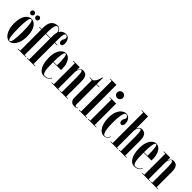

<svg xmlns="http://www.w3.org/2000/svg" viewBox="247 -1990 3234 3234"><g transform="rotate(45 1863.5 -373.0)"><path d="M178.5 11Q142.5 11 106.5 -19.8Q70.5 -50.5 46.5 -111.8Q22.5 -173 22.5 -263.5Q22.5 -338 37 -388.5Q51.5 -439 75 -469.2Q98.5 -499.5 125.8 -513Q153 -526.5 178.5 -526.5Q203.5 -526.5 231 -513Q258.5 -499.5 282 -469.2Q305.5 -439 320.2 -388.5Q335 -338 335 -263.5Q335 -173 310.8 -111.8Q286.5 -50.5 250.5 -19.8Q214.5 11 178.5 11ZM178.5 2Q203.5 2 215.2 -67.8Q227 -137.5 227 -263.5Q227 -387 215.2 -452.2Q203.5 -517.5 178.5 -517.5Q153.5 -517.5 142.2 -452.2Q131 -387 131 -263.5Q131 -137.5 142.2 -67.8Q153.5 2 178.5 2ZM239 -565Q221.5 -565 209.2 -577.5Q197 -590 197 -607Q197 -625 209.2 -637.8Q221.5 -650.5 239 -650.5Q255 -650.5 268 -637.8Q281 -625 281 -607Q281 -590 268 -577.5Q255 -565 239 -565ZM118.5 -565Q102 -565 89.8 -577.5Q77.5 -590 77.5 -607Q77.5 -625 89.8 -637.8Q102 -650.5 118.5 -650.5Q136 -650.5 148.5 -637.8Q161 -625 161 -607Q161 -590 148.5 -577.5Q136 -565 118.5 -565Z M375 0V-10H420.5V-513.5H369V-523.5H420.5V-565.5Q420.5 -661.5 461.5 -708.5Q502.5 -755.5 572 -755.5Q604 -755.5 625.5 -734.2Q647 -713 654.5 -685.5Q670.5 -718 700 -736.8Q729.5 -755.5 773 -755.5Q818.5 -755.5 844.5 -718Q870.5 -680.5 870.5 -625.5Q870.5 -564.5 829 -564.5Q809.5 -564.5 799.5 -578.8Q789.5 -593 789.5 -618Q789.5 -633.5 796.2 -647.2Q803 -661 809.8 -673.5Q816.5 -686 816.5 -699Q816.5 -723.5 807 -734Q797.5 -744.5 779 -744.5Q759 -744.5 750.5 -720.2Q742 -696 740 -657.5Q738 -619 738 -576V-523.5H797V-513.5H738V-10H785V0H588V-10H633V-513.5H525.5V-10H569.5V0ZM525.5 -540V-523.5H633V-582Q633 -629.5 646 -665.5Q642 -698.5 624.5 -720.8Q607 -743 581 -743Q560.5 -743 549 -722.8Q537.5 -702.5 532.5 -671Q527.5 -639.5 526.5 -604.5Q525.5 -569.5 525.5 -540Z M1001 10.5Q949 10.5 914.2 -27.2Q879.5 -65 861.8 -127.2Q844 -189.5 844 -263Q844 -356.5 867.5 -414.5Q891 -472.5 926.2 -499.5Q961.5 -526.5 996 -526.5Q1038 -526.5 1070 -496.8Q1102 -467 1120.2 -416Q1138.5 -365 1138.5 -301Q1138.5 -282 1137 -265.5H950Q950 -189.5 953.8 -130Q957.5 -70.5 971.8 -36.2Q986 -2 1017.5 -2Q1060.5 -2 1086 -22.8Q1111.5 -43.5 1120.5 -68L1128.5 -62Q1117 -33 1086 -11.2Q1055 10.5 1001 10.5ZM996 -517Q974.5 -517 962.5 -457.8Q950.5 -398.5 950 -275.5H1034.5Q1034.5 -392.5 1026.5 -454.8Q1018.5 -517 996 -517Z M1177.5 0V-10H1221.5V-513.5H1177.5V-523.5H1326.5V-451.5Q1331.5 -468 1340.5 -485.2Q1349.5 -502.5 1366.2 -514.5Q1383 -526.5 1410.5 -526.5Q1439 -526.5 1463 -514.5Q1487 -502.5 1501.8 -468.2Q1516.5 -434 1516.5 -368V-10H1558.5V0H1377.5V-10H1411.5V-361Q1411.5 -436 1404 -472Q1396.5 -508 1376.5 -508Q1364 -508 1353 -491Q1342 -474 1334.8 -450.8Q1327.5 -427.5 1326.5 -408.5V-10H1361V0Z M1722 9Q1699 9 1676.8 0Q1654.5 -9 1640.2 -33.8Q1626 -58.5 1626 -106V-513.5H1571.5V-523.5H1626Q1644.5 -523.5 1663 -544Q1681.5 -564.5 1696.2 -598.2Q1711 -632 1719 -671H1731V-523.5H1796.5V-513.5H1731V-39Q1731 -20.5 1740.2 -12.8Q1749.5 -5 1757.5 -5Q1767 -5 1776.5 -10.8Q1786 -16.5 1790 -20.5L1795.5 -13.5Q1771 9 1722 9Z M1829 0V-10H1870.5V-740H1829V-750H1975V-10H2016V0Z M2141 -601.5Q2113 -601.5 2093 -621.2Q2073 -641 2073 -669.5Q2073 -697 2093 -716.8Q2113 -736.5 2141 -736.5Q2168.5 -736.5 2188 -716.8Q2207.5 -697 2207.5 -669.5Q2207.5 -641 2188 -621.2Q2168.5 -601.5 2141 -601.5ZM2044.5 0V-10H2089V-513.5H2044.5V-523.5H2194V-10H2239.5V0Z M2427.5 10.5Q2381.5 10.5 2345.8 -24.8Q2310 -60 2289.8 -122.2Q2269.5 -184.5 2269.5 -265Q2269.5 -358.5 2296 -416Q2322.5 -473.5 2360.8 -500Q2399 -526.5 2434.5 -526.5Q2482 -526.5 2512.5 -489.2Q2543 -452 2543 -398Q2543 -331.5 2501.5 -331.5Q2482 -331.5 2470.8 -345.8Q2459.5 -360 2459.5 -384.5Q2459.5 -403 2466.5 -418.2Q2473.5 -433.5 2480.5 -445.8Q2487.5 -458 2487.5 -468Q2487.5 -492.5 2474.5 -504Q2461.5 -515.5 2441 -515.5Q2422.5 -515.5 2410.2 -491Q2398 -466.5 2391.2 -428.2Q2384.5 -390 2381.8 -347.5Q2379 -305 2379 -268.5Q2379 -228 2381.2 -181.5Q2383.5 -135 2390.5 -94Q2397.5 -53 2410.5 -27Q2423.5 -1 2445 -1Q2476 -1 2495.8 -23.5Q2515.5 -46 2520 -67L2529 -62.5Q2519 -32.5 2494.2 -11Q2469.5 10.5 2427.5 10.5Z M2579.5 0V-10H2623V-740H2579.5V-750H2728V-456.5Q2731 -470 2740 -486.5Q2749 -503 2766.8 -515Q2784.5 -527 2813.5 -527Q2842.5 -527 2867.2 -513Q2892 -499 2906.8 -463.8Q2921.5 -428.5 2921.5 -364.5V-10H2963V0H2782V-10H2816.5V-357Q2816.5 -434 2809.8 -471.2Q2803 -508.5 2782.5 -508.5Q2769 -508.5 2757 -493.5Q2745 -478.5 2737.2 -455.5Q2729.5 -432.5 2728 -408.5V-10H2762V0Z M3156 10.5Q3104 10.5 3069.2 -27.2Q3034.5 -65 3016.8 -127.2Q2999 -189.5 2999 -263Q2999 -356.5 3022.5 -414.5Q3046 -472.5 3081.2 -499.5Q3116.5 -526.5 3151 -526.5Q3193 -526.5 3225 -496.8Q3257 -467 3275.2 -416Q3293.5 -365 3293.5 -301Q3293.5 -282 3292 -265.5H3105Q3105 -189.5 3108.8 -130Q3112.5 -70.5 3126.8 -36.2Q3141 -2 3172.5 -2Q3215.5 -2 3241 -22.8Q3266.5 -43.5 3275.5 -68L3283.5 -62Q3272 -33 3241 -11.2Q3210 10.5 3156 10.5ZM3151 -517Q3129.5 -517 3117.5 -457.8Q3105.5 -398.5 3105 -275.5H3189.5Q3189.5 -392.5 3181.5 -454.8Q3173.5 -517 3151 -517Z M3332.5 0V-10H3376.5V-513.5H3332.5V-523.5H3481.5V-451.5Q3486.5 -468 3495.5 -485.2Q3504.5 -502.5 3521.2 -514.5Q3538 -526.5 3565.5 -526.5Q3594 -526.5 3618 -514.5Q3642 -502.5 3656.8 -468.2Q3671.5 -434 3671.5 -368V-10H3713.5V0H3532.5V-10H3566.5V-361Q3566.5 -436 3559 -472Q3551.5 -508 3531.5 -508Q3519 -508 3508 -491Q3497 -474 3489.8 -450.8Q3482.5 -427.5 3481.5 -408.5V-10H3516V0Z"/></g></svg>

Font: Imbue 100pt SemiBold
Style: Regular
Weight: 600
Designer: Tyler Finck
Foundry: Etcetera Type Company
Version: Version 1.102; ttfautohint (v1.8.3)